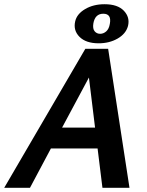

<svg xmlns="http://www.w3.org/2000/svg" viewBox="-39 -889 697 909"><path d="M428 -684Q368 -684 337.5 -714.5Q307 -745 317 -788Q325 -823 364 -846Q403 -869 456 -869Q518 -869 547.5 -838Q577 -807 567 -766Q557 -729 518 -706.5Q479 -684 428 -684ZM403 -778Q399 -753 409 -741Q419 -729 435 -729Q451 -729 464 -740.5Q477 -752 481 -776Q490 -824 450 -824Q411 -824 403 -778ZM446 0 423 -186H202L103 0H-19L365 -658H473L574 0ZM255 -285H411L382 -522Z"/></svg>

Font: EauTest
Style: Bold Italic
Weight: 700
Italic angle: -12°
Designer: Christian Thalmann (Catharsis Fonts)
Version: Version 0.001;PS 000.001;hotconv 1.0.88;makeotf.lib2.5.64775